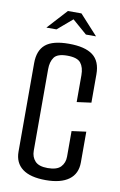

<svg xmlns="http://www.w3.org/2000/svg" viewBox="-88 -824 549 880"><g transform="rotate(10 186.5 -383.5)"><path d="M189 7Q117 7 80.5 -20.5Q44 -48 44 -100V-512Q44 -571 77.5 -599Q111 -627 186 -627Q261 -627 297.5 -599.5Q334 -572 334 -511V-379L267 -370V-495Q267 -531 251 -551.5Q235 -572 188 -572Q142 -572 127 -551Q112 -530 112 -496V-116Q112 -87 129.5 -68Q147 -49 188 -49Q231 -49 249 -68Q267 -87 267 -116V-235L334 -244V-101Q334 -48 296.5 -20.5Q259 7 189 7ZM71 -682 155 -774H218L302 -682H255L187 -741L118 -682Z"/></g></svg>

Font: Smooch Sans Thin Medium
Style: Regular
Weight: 500
Version: Version 1.010